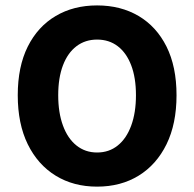

<svg xmlns="http://www.w3.org/2000/svg" viewBox="-20 -684 724 716"><path d="M342 12Q254.2 12 187.6 -28.9Q120.9 -69.9 83.5 -146.1Q46.2 -222.3 46.2 -328.9Q46.2 -435.4 83.5 -510.2Q120.9 -584.9 187.6 -624.3Q254.2 -663.8 342 -663.8Q430.3 -663.8 497 -624.3Q563.6 -584.9 601 -510.2Q638.3 -435.4 638.3 -328.9Q638.3 -222.3 601 -146.1Q563.6 -69.9 497 -28.9Q430.3 12 342 12ZM342 -115.3Q386.8 -115.3 419.2 -141.5Q451.7 -167.6 469.3 -215.7Q487 -263.7 487 -328.9Q487 -394 469.3 -440.4Q451.7 -486.7 419.2 -511.6Q386.8 -536.4 342 -536.4Q297.8 -536.4 265.1 -511.6Q232.4 -486.7 214.8 -440.4Q197.1 -394 197.1 -328.9Q197.1 -263.7 214.8 -215.7Q232.4 -167.6 265.1 -141.5Q297.8 -115.3 342 -115.3Z"/></svg>

Font: SourceSans3VF
Style: Regular
Weight: 200
Designer: Paul D. Hunt
Foundry: Adobe
Version: Version 3.052;hotconv 1.1.0;makeotfexe 2.6.0